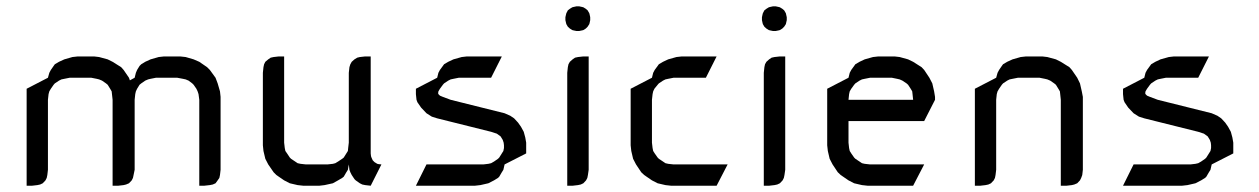

<svg xmlns="http://www.w3.org/2000/svg" viewBox="-20 -592 4014 612"><path d="M64.9 0V-309.1L132.8 -344.2L137.2 -359.9L142.1 -369.1L150.9 -381.8L154.8 -387.2L168 -395L185.1 -402.8L210.9 -410.2L228 -412.1H279.8L295.9 -410.2L323.2 -402.8L338.9 -395L366.2 -377.9L374 -369.1L391.1 -344.2L394 -335.9L409.2 -344.2L413.1 -359.9L417 -369.1L424.8 -381.8L430.2 -387.2L442.9 -395L460 -402.8L485.8 -410.2L502.9 -412.1H554.2L571.8 -410.2L597.2 -402.8L615.2 -395L640.1 -377.9L648.9 -369.1L667 -344.2L673.8 -326.2L681.2 -300.8L683.1 -283.2V-50.8L681.2 -34.2L679.2 -24.9L673.8 -17.1L667 -7.8L658.2 -3.9L648.9 -2L630.9 0H615.2V-273.9L612.8 -292L609.9 -300.8L606 -309.1L597.2 -321.8L592.8 -326.2L581.1 -335L571.8 -338.9L563 -340.8L544.9 -344.2H477.1L460 -340.8L452.1 -338.9L442.9 -335L430.2 -326.2L424.8 -321.8L417 -309.1L413.1 -300.8L411.1 -292L409.2 -273.9V-50.8L405.8 -34.2L403.8 -24.9L399.9 -17.1L391.1 -7.8L381.8 -3.9L374 -2L356.9 0H338.9V-273.9L336.9 -292L335.9 -300.8L331.1 -309.1L323.2 -321.8L317.9 -326.2L305.2 -335L295.9 -338.9L288.1 -340.8L271 -344.2H202.1L185.1 -340.8L175.8 -338.9L168 -335L154.8 -326.2L150.9 -321.8L142.1 -309.1L137.2 -300.8L134.8 -292L132.8 -273.9V-50.8L130.9 -34.2L128.9 -24.9L125 -17.1L116.2 -7.8L107.9 -3.9L99.1 -2L82 0Z M817.9 -128.9V-359.9L819.8 -377.9L821.8 -387.2L825.7 -395L835 -402.8L842.8 -408.2L852.1 -410.2L868.7 -412.1H885.7V-137.2L887.7 -120.1L889.6 -110.8L895 -103L903.8 -89.8L907.7 -85.9L920.9 -77.1L928.7 -71.8L938 -69.8L955.1 -67.9H1023.9L1041 -69.8L1048.8 -71.8L1057.6 -77.1L1070.8 -85.9L1075.7 -89.8L1084 -103L1088.9 -110.8L1089.8 -120.1L1091.8 -137.2V-359.9L1093.8 -377.9L1096.7 -387.2L1101.1 -395L1109.9 -402.8L1118.7 -408.2L1127 -410.2L1144 -412.1H1161.6V-103L1162.6 -94.2L1164.1 -89.8L1168 -81.1L1173.8 -75.2L1182.6 -69.8L1187 -68.8L1195.8 -67.9L1161.6 0L1144 -2L1134.8 -3.9L1127 -7.8L1113.8 -17.1L1109.9 -21L1101.1 -34.2L1096.7 -43L1093.8 -50.8L1091.8 -67.9L1088.9 -50.8L1084 -43L1075.7 -28.8L1070.8 -24.9L1057.6 -17.1L1041 -7.8L1014.6 -2L998 0H946.8L928.7 -2L903.8 -7.8L885.7 -17.1L860.8 -34.2L852.1 -43L835 -67.9L825.7 -85.9L819.8 -110.8Z M1305.7 0 1339.4 -67.9H1520.5L1536.6 -69.8L1545.4 -71.8L1554.7 -77.1L1567.4 -85.9L1571.3 -89.8L1579.6 -103L1584.5 -110.8L1586.4 -120.1V-126V-128.9L1585.4 -137.2L1582.5 -146L1575.7 -157.2L1563.5 -166L1545.4 -171.9L1373.5 -214.8L1356.4 -220.2L1339.4 -231L1322.3 -249L1310.5 -266.1L1307.6 -273.9L1306.6 -283.2L1305.7 -292V-309.1L1373.5 -344.2L1377.4 -359.9L1382.3 -369.1L1391.6 -381.8L1395.5 -387.2L1408.7 -395L1425.3 -402.8L1451.7 -410.2L1468.3 -412.1H1579.6L1545.4 -344.2H1442.4L1425.3 -340.8L1416.5 -338.9L1408.7 -335L1395.5 -326.2L1391.6 -321.8L1382.3 -309.1L1377.4 -300.8L1376.5 -294.9L1377.4 -292L1382.3 -287.1L1391.6 -283.2L1416.5 -273.9L1588.4 -231L1606.4 -223.1L1618.7 -214.8L1631.3 -201.2L1640.6 -188L1649.4 -171.9L1654.3 -153.8L1657.2 -137.2V-103L1588.4 -67.9L1584.5 -50.8L1579.6 -43L1571.3 -28.8L1567.4 -24.9L1554.7 -17.1L1536.6 -7.8L1511.2 -2L1493.7 0Z M1782.2 -527.8V-537.1L1784.2 -545.9L1785.2 -549.8L1790 -559.1L1796.4 -564L1804.2 -568.8L1808.1 -569.8L1817.4 -571.8H1826.2L1835.4 -569.8L1839.4 -568.8L1847.2 -564L1853 -559.1L1858.4 -549.8L1859.4 -545.9L1861.3 -537.1V-527.8L1859.4 -519L1858.4 -515.1L1853 -506.8L1847.2 -501L1839.4 -496.1L1835.4 -495.1L1826.2 -493.2H1817.4L1808.1 -495.1L1804.2 -496.1L1796.4 -501L1790 -506.8L1785.2 -515.1L1784.2 -519ZM1788.1 0V-359.9L1790 -377.9L1792 -387.2L1796.4 -395L1805.2 -402.8L1813 -408.2L1822.3 -410.2L1839.4 -412.1H1856.4V-50.8L1854 -34.2L1852.1 -24.9L1848.1 -17.1L1839.4 -7.8L1831.1 -3.9L1822.3 -2L1805.2 0Z M1990.2 -128.9V-309.1L2058.1 -344.2L2062 -359.9L2066.9 -369.1L2076.2 -381.8L2080.1 -387.2L2093.3 -395L2109.9 -402.8L2136.2 -410.2L2153.3 -412.1H2264.2L2230 -344.2H2127L2109.9 -340.8L2101.1 -338.9L2093.3 -335L2080.1 -326.2L2076.2 -321.8L2065.9 -309.1L2062 -300.8L2060.1 -292L2058.1 -273.9V-137.2L2060.1 -120.1L2062 -110.8L2066.9 -103L2076.2 -89.8L2080.1 -85.9L2093.3 -77.1L2101.1 -71.8L2109.9 -69.8L2127 -67.9H2299.3L2264.2 0H2119.1L2101.1 -2L2076.2 -7.8L2058.1 -17.1L2033.2 -34.2L2023.9 -43L2007.3 -67.9L1998 -85.9L1992.2 -110.8Z M2408.7 -527.8V-537.1L2410.6 -545.9L2411.6 -549.8L2416.5 -559.1L2422.9 -564L2430.7 -568.8L2434.6 -569.8L2443.8 -571.8H2452.6L2461.9 -569.8L2465.8 -568.8L2473.6 -564L2479.5 -559.1L2484.9 -549.8L2485.8 -545.9L2487.8 -537.1V-527.8L2485.8 -519L2484.9 -515.1L2479.5 -506.8L2473.6 -501L2465.8 -496.1L2461.9 -495.1L2452.6 -493.2H2443.8L2434.6 -495.1L2430.7 -496.1L2422.9 -501L2416.5 -506.8L2411.6 -515.1L2410.6 -519ZM2414.6 0V-359.9L2416.5 -377.9L2418.5 -387.2L2422.9 -395L2431.6 -402.8L2439.5 -408.2L2448.7 -410.2L2465.8 -412.1H2482.9V-50.8L2480.5 -34.2L2478.5 -24.9L2474.6 -17.1L2465.8 -7.8L2457.5 -3.9L2448.7 -2L2431.6 0Z M2616.7 -128.9V-309.1L2684.6 -344.2L2688.5 -359.9L2693.4 -369.1L2702.6 -381.8L2706.5 -387.2L2719.7 -395L2736.3 -402.8L2762.7 -410.2L2779.8 -412.1H2831.5L2847.7 -410.2L2874.5 -402.8L2890.6 -395L2917.5 -377.9L2925.8 -369.1L2942.4 -344.2L2951.7 -326.2L2957.5 -300.8L2960.4 -283.2V-273.9L2925.8 -206.1H2684.6V-137.2L2686.5 -120.1L2688.5 -110.8L2693.4 -103L2702.6 -89.8L2706.5 -85.9L2719.7 -77.1L2727.5 -71.8L2736.3 -69.8L2753.4 -67.9H2925.8L2890.6 0H2745.6L2727.5 -2L2702.6 -7.8L2684.6 -17.1L2659.7 -34.2L2650.4 -43L2633.8 -67.9L2624.5 -85.9L2618.7 -110.8ZM2684.6 -273.9H2890.6L2888.7 -292L2887.7 -300.8L2882.8 -309.1L2874.5 -321.8L2869.6 -326.2L2856.4 -335L2847.7 -338.9L2839.4 -340.8L2822.8 -344.2H2753.4L2736.3 -340.8L2727.5 -338.9L2719.7 -335L2706.5 -326.2L2702.6 -321.8L2693.4 -309.1L2688.5 -300.8L2686.5 -292Z M3087.4 0V-309.1L3155.3 -344.2L3159.7 -359.9L3164.6 -369.1L3173.3 -381.8L3177.2 -387.2L3190.4 -395L3207.5 -402.8L3233.4 -410.2L3250.5 -412.1H3302.2L3318.4 -410.2L3345.7 -402.8L3361.3 -395L3388.7 -377.9L3396.5 -369.1L3413.6 -344.2L3422.4 -326.2L3428.2 -300.8L3431.6 -283.2V-50.8L3429.7 -34.2L3426.3 -24.9L3422.4 -17.1L3413.6 -7.8L3404.3 -3.9L3396.5 -2L3379.4 0H3361.3V-273.9L3359.4 -292L3358.4 -300.8L3353.5 -309.1L3345.7 -321.8L3340.3 -326.2L3327.6 -335L3318.4 -338.9L3310.5 -340.8L3293.5 -344.2H3224.6L3207.5 -340.8L3198.2 -338.9L3190.4 -335L3177.2 -326.2L3173.3 -321.8L3164.6 -309.1L3159.7 -300.8L3157.2 -292L3155.3 -273.9V-50.8L3153.3 -34.2L3151.4 -24.9L3147.5 -17.1L3138.7 -7.8L3130.4 -3.9L3121.6 -2L3104.5 0Z M3559.6 0 3593.3 -67.9H3774.4L3790.5 -69.8L3799.3 -71.8L3808.6 -77.1L3821.3 -85.9L3825.2 -89.8L3833.5 -103L3838.4 -110.8L3840.3 -120.1V-126V-128.9L3839.4 -137.2L3836.4 -146L3829.6 -157.2L3817.4 -166L3799.3 -171.9L3627.4 -214.8L3610.4 -220.2L3593.3 -231L3576.2 -249L3564.5 -266.1L3561.5 -273.9L3560.5 -283.2L3559.6 -292V-309.1L3627.4 -344.2L3631.3 -359.9L3636.2 -369.1L3645.5 -381.8L3649.4 -387.2L3662.6 -395L3679.2 -402.8L3705.6 -410.2L3722.2 -412.1H3833.5L3799.3 -344.2H3696.3L3679.2 -340.8L3670.4 -338.9L3662.6 -335L3649.4 -326.2L3645.5 -321.8L3636.2 -309.1L3631.3 -300.8L3630.4 -294.9L3631.3 -292L3636.2 -287.1L3645.5 -283.2L3670.4 -273.9L3842.3 -231L3860.4 -223.1L3872.6 -214.8L3885.3 -201.2L3894.5 -188L3903.3 -171.9L3908.2 -153.8L3911.1 -137.2V-103L3842.3 -67.9L3838.4 -50.8L3833.5 -43L3825.2 -28.8L3821.3 -24.9L3808.6 -17.1L3790.5 -7.8L3765.1 -2L3747.6 0Z"/></svg>

Font: Petahja
Style: Regular
Weight: 400
Designer: T. Christopher White
Version: Version 1.1